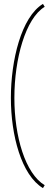

<svg xmlns="http://www.w3.org/2000/svg" viewBox="-20 -762 272 988"><path d="M36 -258C36 -66 90 139 201 206L210 191C110 131 54 -60 54 -258V-259C54 -458 111 -667 210 -727L201 -742C89 -674 36 -450 36 -259Z"/></svg>

Font: Rawengulk
Style: Light
Weight: 300
Version: Version 0.9